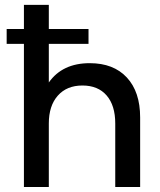

<svg xmlns="http://www.w3.org/2000/svg" viewBox="-20 -752 644 772"><path d="M335.9 -575.7H176.3V-420.4Q231 -498 340.8 -498Q436.5 -498 490 -440.4Q543.5 -382.8 543.5 -279.8V0H443.4V-255.4Q443.4 -328.1 408.7 -368.2Q374 -408.2 311.5 -408.2Q248.5 -408.2 212.4 -367.4Q176.3 -326.7 176.3 -255.4V0H76.2V-575.7H6.8V-635.3H76.2V-732.4H176.3V-635.3H335.9Z"/></svg>

Font: Kumbh Sans Medium
Style: Regular
Weight: 500
Version: Version 1.005